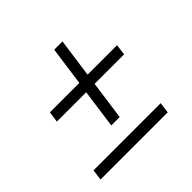

<svg xmlns="http://www.w3.org/2000/svg" viewBox="-142 -716 871 871"><g transform="rotate(-45 293.5 -280.5)"><path d="M93 -376H282L308 -563H361L335 -376H524L517 -324H328L302 -137H248L274 -324H86ZM47 -50H478L471 2H40Z"/></g></svg>

Font: Pathway Extreme 8pt Thin 12pt ExtraLight
Style: Italic
Weight: 250
Italic angle: -8°
Version: Version 1.001;gftools[0.9.26]